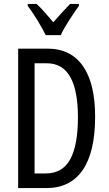

<svg xmlns="http://www.w3.org/2000/svg" viewBox="-20 -963 556 983"><path d="M467 -366Q467 -185 403.5 -92.5Q340 0 217 0H73V-714H223Q342 -714 404.5 -625Q467 -536 467 -366ZM379 -362Q379 -639 220 -639H157V-75H214Q300 -75 339.5 -147.5Q379 -220 379 -362ZM214 -783Q198 -816 173 -857Q148 -898 122 -933V-943H167Q186 -926 208.5 -900.5Q231 -875 253 -849Q279 -879 296.5 -898Q314 -917 339 -943H384V-933Q362 -902 334.5 -860Q307 -818 291 -783Z"/></svg>

Font: Noto Sans Khmer UI ExtraCondensed
Style: Regular
Weight: 400
Width: 2
Designer: Danh Hong and the Monotype Design Team
Foundry: Monotype Imaging Inc.
Version: Version 2.002; ttfautohint (v1.8.4.7-5d5b)